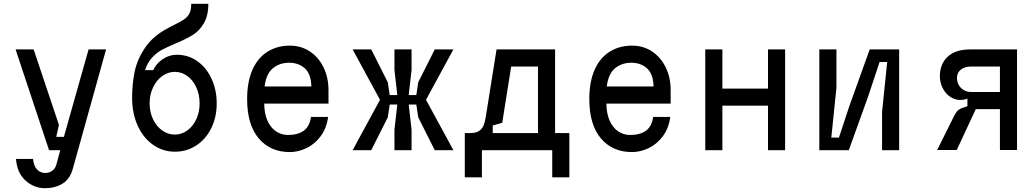

<svg xmlns="http://www.w3.org/2000/svg" viewBox="-20 -790 5440 1010"><path d="M218 120Q238 120 254.5 108.5Q271 97 277 74L297 0H238L62 -530H157L290 -133L276 -70H316L446 -530H538L363 98Q348 152 309 176Q270 200 217 200Q159 200 114.5 160Q70 120 64 46H154Q157 83 175 101.5Q193 120 218 120Z M1030 -246Q1030 -292 1012.5 -330.5Q995 -369 965 -390.5Q935 -412 900 -412Q864 -412 833.5 -390Q803 -368 785 -330Q767 -292 767 -246Q767 -201 785 -163Q803 -125 833.5 -103.5Q864 -82 900 -82Q935 -82 965 -103.5Q995 -125 1012.5 -162.5Q1030 -200 1030 -246ZM675 -276Q675 -348 688.5 -413.5Q702 -479 744.5 -541Q787 -603 867 -644L892 -657Q931 -676 949 -688.5Q967 -701 976.5 -719.5Q986 -738 986 -770H1076Q1076 -707 1052 -667Q1028 -627 994 -606Q960 -585 905 -562Q858 -542 831 -527.5Q804 -513 780 -487Q756 -461 743 -421H786Q801 -455 835.5 -478.5Q870 -502 910 -502Q971 -502 1019 -467.5Q1067 -433 1093.5 -374.5Q1120 -316 1120 -246Q1120 -173 1091 -115Q1062 -57 1012 -24.5Q962 8 900 8Q837 8 785.5 -28Q734 -64 704.5 -128.5Q675 -193 675 -276Z M1280 -269Q1280 -360 1308 -423Q1336 -486 1387 -518Q1438 -550 1505 -550Q1563 -550 1609 -520Q1655 -490 1681.5 -436.5Q1708 -383 1708 -315V-245H1370Q1370 -195 1386 -157.5Q1402 -120 1430.5 -100Q1459 -80 1495 -80Q1547 -80 1578 -102.5Q1609 -125 1616 -175H1706Q1698 -115 1666.5 -73Q1635 -31 1591.5 -10.5Q1548 10 1505 10Q1402 10 1341 -62Q1280 -134 1280 -269ZM1501 -460Q1451 -460 1415.5 -431Q1380 -402 1372 -335H1618Q1616 -402 1583 -431Q1550 -460 1501 -460Z M2145 -530V-422L2130 -290H2170L2180 -357L2267 -530H2365L2221 -265L2365 0H2267L2180 -173L2170 -240H2130L2145 -108V0H2055V-108L2070 -240H2030L2020 -173L1933 0H1835L1979 -265L1835 -530H1933L2020 -357L2030 -290H2070L2055 -422V-530Z M2425 143V-90H2452Q2480 -90 2496.5 -99Q2513 -108 2521.5 -125.5Q2530 -143 2535 -173L2592 -530H2900V-90H2975V143H2885V0H2515V143ZM2810 -90V-440H2669L2622 -144L2572 -130V-90Z M3080 -269Q3080 -360 3108 -423Q3136 -486 3187 -518Q3238 -550 3305 -550Q3363 -550 3409 -520Q3455 -490 3481.5 -436.5Q3508 -383 3508 -315V-245H3170Q3170 -195 3186 -157.5Q3202 -120 3230.5 -100Q3259 -80 3295 -80Q3347 -80 3378 -102.5Q3409 -125 3416 -175H3506Q3498 -115 3466.5 -73Q3435 -31 3391.5 -10.5Q3348 10 3305 10Q3202 10 3141 -62Q3080 -134 3080 -269ZM3301 -460Q3251 -460 3215.5 -431Q3180 -402 3172 -335H3418Q3416 -402 3383 -431Q3350 -460 3301 -460Z M3780 -234V0H3690V-530H3780V-324H4020V-530H4110V0H4020V-234Z M4710 0H4620V-201L4647 -464H4607L4547 -283L4445 0H4290V-530H4380V-329L4353 -66H4393L4449 -235L4555 -530H4710Z M5240 -1V-216H5113L5013 -1H4910L4996 -174Q5005 -193 5014.5 -204.5Q5024 -216 5042 -222L5069 -231V-271Q5029 -257 4995.5 -271.5Q4962 -286 4943 -319Q4924 -352 4924 -389Q4924 -453 4965 -491.5Q5006 -530 5083 -530H5330V-1ZM5240 -440H5089Q5054 -440 5034 -423.5Q5014 -407 5014 -380Q5014 -361 5023 -344Q5032 -327 5049 -316.5Q5066 -306 5089 -306H5240Z"/></svg>

Font: Fliege Mono Thin
Style: Regular
Weight: 100
Version: Version 0.020;Glyphs 3.3 (3306)